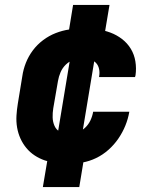

<svg xmlns="http://www.w3.org/2000/svg" viewBox="-20 -653 640 775"><path d="M256 8Q231 8 207 5Q183 2 161 -5.5Q139 -13 120 -25.5Q101 -38 86.5 -55.5Q72 -73 62.5 -94Q53 -115 49 -138.5Q45 -162 46.5 -186.5Q48 -211 52 -235L70 -345Q74 -373 84.5 -399.5Q95 -426 112.5 -449.5Q130 -473 154 -491Q178 -509 205 -519.5Q232 -530 259.5 -534Q287 -538 315 -538Q344 -538 372 -534.5Q400 -531 425.5 -521.5Q451 -512 472.5 -495.5Q494 -479 508 -456Q522 -433 526.5 -405Q531 -377 527 -349Q526 -347 526 -345.5Q526 -344 525 -342H380Q380 -342 380 -343Q380 -344 380 -344Q383 -359 380 -374Q377 -389 367.5 -399Q358 -409 344 -413.5Q330 -418 315 -418Q297 -418 278.5 -412Q260 -406 246 -392.5Q232 -379 224.5 -361.5Q217 -344 214 -326L195 -216Q192 -197 192.5 -179Q193 -161 200 -145Q207 -129 222.5 -120.5Q238 -112 256 -112Q273 -112 291 -118Q309 -124 323 -137Q337 -150 345 -167Q353 -184 356 -202H502Q497 -173 486 -146Q475 -119 458 -94Q441 -69 418 -48.5Q395 -28 368 -15Q341 -2 312.5 3Q284 8 256 8ZM153 102 182 -70 205 -66 272 -470H322L250 -480L275 -633H422L393 -460L370 -464L303 -60H254L325 -50L300 102Z"/></svg>

Font: Iosevka Curly HvExObl
Style: Regular
Weight: 900
Width: 7
Italic angle: -9°
Monospace: yes
Designer: Belleve Invis
Foundry: Belleve Invis
Version: Version 11.1.0; ttfautohint (v1.8.3)